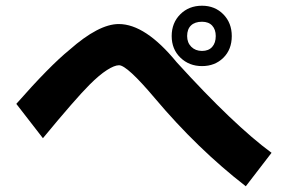

<svg xmlns="http://www.w3.org/2000/svg" viewBox="-20 -613 1002 671"><path d="M686 -382Q641 -382 610.5 -411.5Q580 -441 580 -487Q580 -533 610 -563Q640 -593 686 -593Q731 -593 760.5 -563Q790 -533 790 -487Q790 -440 760.5 -411Q731 -382 686 -382ZM734 -487Q734 -510 721.5 -523.5Q709 -537 686 -537Q661 -537 647.5 -524Q634 -511 634 -487Q634 -464 648.5 -449.5Q663 -435 686 -435Q709 -435 721.5 -449Q734 -463 734 -487ZM521 -270Q424 -385 396 -385Q380 -385 353.5 -368Q327 -351 293 -317Q244 -268 130 -130L37 -250Q154 -383 223 -439Q325 -529 395 -529Q488 -529 597 -396Q797 -176 929 -79L839 38Q670 -93 521 -270Z"/></svg>

Font: Gmarket Sans TTF Bold
Style: Regular
Weight: 700
Designer: Creative Director : Sungho Lee; Art Director : Kiwoong Choi; Project Manager : Sori Yang, Jongwook Yoon; Font Designer :
Foundry: Sandoll Inc.
Version: Version 1.000;hotconv 1.0.109;makeotfexe 2.5.65596